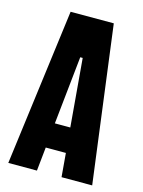

<svg xmlns="http://www.w3.org/2000/svg" viewBox="-108 -764 617 829"><g transform="rotate(15 200.0 -350.0)"><path d="M296 -700 387 0H250L241 -106H151L140 0H12L103 -700ZM162 -217H231L205 -521H194Z"/></g></svg>

Font: Bayformers-TFTCGName
Style: Regular
Weight: 400
Designer: billmoo
Foundry: Bayformers
Version: Version 1.021;Fontself Maker 3.5.4